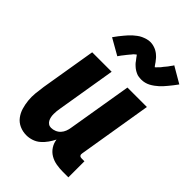

<svg xmlns="http://www.w3.org/2000/svg" viewBox="-227 -860 963 963"><g transform="rotate(45 254.5 -378.5)"><path d="M147 8Q121 8 98.5 -2Q76 -12 61.5 -31Q47 -50 40 -73.5Q33 -97 30.5 -122Q28 -147 30.5 -173Q33 -199 37 -225L86 -520H224L172 -206Q170 -195 169 -185Q168 -175 168 -164.5Q168 -154 170 -144Q172 -134 176.5 -125.5Q181 -117 189 -111.5Q197 -106 208 -106Q221 -106 234.5 -111.5Q248 -117 257.5 -127.5Q267 -138 272 -151Q277 -164 279 -178L336 -520H474L409 -126Q408 -122 408.5 -118Q409 -114 411.5 -111Q414 -108 417.5 -107Q421 -106 425 -106H445V8H406Q382 8 359 4Q336 0 316.5 -11.5Q297 -23 284.5 -42Q272 -61 269 -84Q260 -66 248 -49Q236 -32 220.5 -18.5Q205 -5 185.5 1.5Q166 8 147 8ZM189 -595 103 -644Q112 -657 121 -668.5Q130 -680 138 -689.5Q146 -699 153.5 -707.5Q161 -716 169 -723Q177 -730 187.5 -738Q198 -746 209 -751Q220 -756 232 -759.5Q244 -763 256 -763Q261 -763 265.5 -762.5Q270 -762 275 -761Q280 -760 284 -758.5Q288 -757 292.5 -755.5Q297 -754 301 -751.5Q305 -749 308.5 -747Q312 -745 315 -742.5Q318 -740 322 -736.5Q326 -733 329.5 -729.5Q333 -726 335.5 -722.5Q338 -719 340.5 -716Q343 -713 345.5 -710Q348 -707 350.5 -702.5Q353 -698 356.5 -694Q360 -690 362.5 -687Q365 -684 365 -682Q363 -682 360.5 -682.5Q358 -683 356 -683H353Q353 -684 356.5 -686Q360 -688 364 -691.5Q368 -695 369.5 -697Q371 -699 373 -701Q375 -703 377 -705Q379 -707 381.5 -709.5Q384 -712 385.5 -714.5Q387 -717 389.5 -720Q392 -723 394.5 -726Q397 -729 400 -732.5Q403 -736 406 -740Q409 -744 411.5 -748Q414 -752 417.5 -756Q421 -760 423 -765L509 -715Q500 -702 491 -691Q482 -680 474 -670Q466 -660 458.5 -652Q451 -644 443.5 -637Q436 -630 425 -622Q414 -614 403.5 -608.5Q393 -603 381 -600Q369 -597 357 -597Q352 -597 347.5 -597.5Q343 -598 338 -598.5Q333 -599 328.5 -600.5Q324 -602 320 -604Q316 -606 312 -608Q308 -610 304.5 -612.5Q301 -615 297.5 -617.5Q294 -620 290.5 -623.5Q287 -627 283.5 -630Q280 -633 277.5 -636.5Q275 -640 272.5 -643.5Q270 -647 267.5 -650Q265 -653 262 -657Q259 -661 256 -665.5Q253 -670 250 -672.5Q247 -675 248 -677H259Q260 -677 260 -676Q259 -675 256 -673Q253 -671 249 -667.5Q245 -664 243 -662.5Q241 -661 239 -659Q237 -657 235.5 -654.5Q234 -652 231.5 -649.5Q229 -647 227 -644.5Q225 -642 222.5 -639Q220 -636 217.5 -633Q215 -630 212.5 -626.5Q210 -623 207 -619.5Q204 -616 201 -612Q198 -608 195 -603.5Q192 -599 189 -595Z"/></g></svg>

Font: Iosevka Heavy
Style: Italic
Weight: 900
Italic angle: -9°
Monospace: yes
Designer: Belleve Invis
Foundry: Belleve Invis
Version: Version 32.5.0; ttfautohint (v1.8.4)